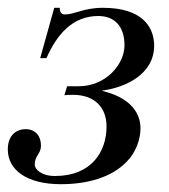

<svg xmlns="http://www.w3.org/2000/svg" viewBox="-38 -461 434 492"><path d="M101 -441 65 -312H81C108 -373 148 -420 214 -420C255 -420 281 -394 281 -345C281 -296 233 -240 164 -240H134L127 -217C135 -218 142 -218 149 -218C203 -218 235 -187 235 -137C235 -72 196 -10 103 -10C67 -10 51 -28 51 -39C51 -63 67 -66 67 -88C67 -112 53 -130 28 -130C3 -130 -18 -114 -18 -78C-18 -26 30 11 118 11C185 11 248 -6 287 -47C310 -70 322 -104 322 -132C322 -178 288 -213 224 -228L225 -229C284 -237 357 -271 357 -344C357 -393 325 -441 226 -441C175 -441 155 -424 128 -424C118 -424 115 -432 115 -441Z"/></svg>

Font: XITS
Style: Italic
Weight: 400
Italic angle: -16.33°
Designer: MicroPress Inc., with final additions and corrections provided by Coen Hoffman, Elsevier (retired)
Version: Version 1.107